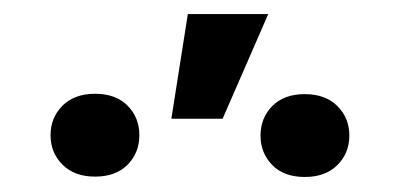

<svg xmlns="http://www.w3.org/2000/svg" viewBox="-20 -855 569 267"><path d="M241.2 -835.4H353L289.6 -689.9H218.3ZM50.3 -667Q50.3 -691.4 66.9 -708Q83.5 -724.6 112.3 -724.6Q141.1 -724.6 157.5 -708Q173.8 -691.4 173.8 -667Q173.8 -642.6 157.5 -626Q141.1 -609.4 112.3 -609.4Q83.5 -609.4 66.9 -626Q50.3 -642.6 50.3 -667ZM342.3 -666.5Q342.3 -690.9 358.6 -707.5Q375 -724.1 403.8 -724.1Q432.6 -724.1 449.2 -707.5Q465.8 -690.9 465.8 -666.5Q465.8 -642.1 449.2 -625.5Q432.6 -608.9 403.8 -608.9Q375 -608.9 358.6 -625.5Q342.3 -642.1 342.3 -666.5Z"/></svg>

Font: Shabnam Medium FD
Style: Medium-FD
Weight: 500
Foundry: DejaVu fonts team - Redesigned by Saber Rastikerdar - Based on Vazir font
Version: Version 5.0.0